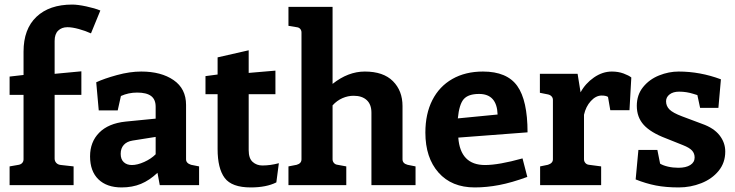

<svg xmlns="http://www.w3.org/2000/svg" viewBox="-20 -810 3215 840"><path d="M219 -631V-487L336 -498V-395H219V-116Q219 -105 226.5 -97Q234 -89 248 -88L302 -82V0H22V-82L62 -89Q72 -91 77.5 -97.5Q83 -104 83 -113V-395H22V-475L83 -482V-584Q83 -683 139.5 -736.5Q196 -790 296 -790Q320 -790 357.5 -782Q395 -774 419 -764L378 -664Q354 -675 325 -683Q296 -691 275 -691Q250 -691 234.5 -676Q219 -661 219 -631Z M851 -82V0H679L669 -54Q634 -21 596.5 -5.5Q559 10 512 10Q447 10 410.5 -25.5Q374 -61 374 -126Q374 -189 414 -229.5Q454 -270 529 -278L661 -291V-343Q661 -375 641 -390Q621 -405 580 -405Q542 -405 509 -390L495 -327H412L401 -450Q435 -466 491.5 -481.5Q548 -497 598 -497Q685 -497 739.5 -459.5Q794 -422 794 -351V-113Q794 -96 816 -89ZM557 -88Q581 -88 611 -101.5Q641 -115 661 -135V-211L560 -195Q535 -191 521.5 -176Q508 -161 508 -137Q508 -113 521.5 -100.5Q535 -88 557 -88Z M1200 -96 1189 -12Q1145 10 1077 10Q994 10 963 -31.5Q932 -73 932 -158V-398H879V-477L932 -484V-559L1068 -590V-491L1185 -501V-398H1068V-153Q1068 -117 1085.5 -101.5Q1103 -86 1128 -86Q1163 -86 1200 -96Z M1798 -82V0H1605V-317Q1605 -353 1584.5 -372Q1564 -391 1527 -391Q1502 -391 1478 -380.5Q1454 -370 1435 -349V-113Q1435 -104 1441 -97Q1447 -90 1457 -89L1495 -82V0H1242V-82L1278 -89Q1299 -95 1299 -113V-668Q1299 -677 1293.5 -683.5Q1288 -690 1278 -691L1242 -697V-780H1435V-443Q1503 -497 1576 -497Q1657 -497 1699 -455Q1741 -413 1741 -346V-113Q1741 -95 1763 -89Z M2266 -117 2287 -36Q2219 -11 2164 -0.5Q2109 10 2057 10Q1956 10 1898.5 -55Q1841 -120 1841 -230Q1841 -312 1871.5 -372Q1902 -432 1959 -464.5Q2016 -497 2093 -497Q2198 -497 2243 -434Q2288 -371 2288 -231L1985 -208Q1994 -88 2102 -88Q2162 -88 2266 -117ZM1983 -292 2157 -309Q2154 -399 2076 -399Q2029 -399 2009 -376.5Q1989 -354 1983 -292Z M2742 -471 2734 -328H2650L2640 -386Q2631 -392 2612 -392Q2587 -392 2565 -368Q2543 -344 2535 -308V-113Q2535 -104 2541 -97Q2547 -90 2557 -89L2610 -82V0H2343V-82L2377 -89Q2399 -96 2399 -113V-373Q2399 -382 2393 -388.5Q2387 -395 2377 -397L2342 -404V-487H2507L2520 -406Q2541 -445 2578.5 -471Q2616 -497 2657 -497Q2685 -497 2708 -488.5Q2731 -480 2742 -471Z M2773 -154H2856L2868 -94Q2881 -86 2902.5 -81Q2924 -76 2948 -76Q2981 -76 3000 -88Q3019 -100 3019 -121Q3019 -139 3007.5 -151.5Q2996 -164 2968 -175L2893 -205Q2827 -230 2796.5 -263.5Q2766 -297 2766 -347Q2766 -395 2793.5 -429Q2821 -463 2863.5 -480Q2906 -497 2949 -497Q3043 -497 3134 -463L3123 -338H3043L3031 -394Q3027 -395 3013 -399.5Q2999 -404 2983.5 -406.5Q2968 -409 2951 -409Q2925 -409 2909.5 -397Q2894 -385 2894 -367Q2894 -346 2909 -331Q2924 -316 2964 -301L3052 -268Q3103 -250 3128 -218Q3153 -186 3153 -147Q3153 -98 3124 -62.5Q3095 -27 3048 -8.5Q3001 10 2950 10Q2893 10 2849.5 1.5Q2806 -7 2761 -25Z"/></svg>

Font: Enriqueta
Style: Bold
Weight: 700
Designer: Viviana Monsalve, Gustavo Ibarra
Foundry: 72Puntos
Version: Version 2.000